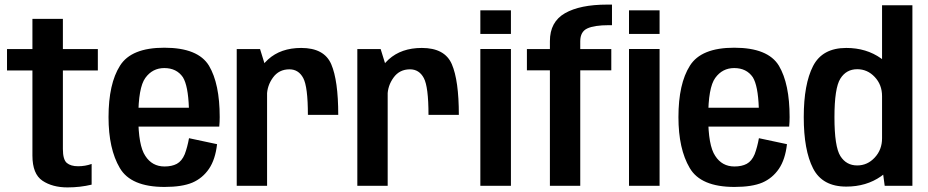

<svg xmlns="http://www.w3.org/2000/svg" viewBox="-20 -808 4034 835"><path d="M273.5 7Q328.5 7 378.5 -5V-95Q350.5 -85 319.5 -85Q288 -85 270.8 -99.2Q253.5 -113.5 253.5 -160V-501.5H405.5V-594.5H253.5V-726H121V-594.5H10.5V-501.5H121V-131.5Q121 -51.5 164.5 -22.2Q208 7 273.5 7Z M695.5 5V-84Q641.5 -84 612 -130Q581.5 -175 581.5 -298.5Q581.5 -427 612 -469Q643 -512 694.5 -512Q748 -512 775.5 -472Q798 -435.5 801.5 -339.5H569V-257.5H933.5Q935.5 -276.5 935.5 -299Q935.5 -443.5 889 -522Q841.5 -600.5 694.5 -600.5Q551 -600.5 502 -522.5Q452 -444 452 -298.5Q452 -160.5 501 -77.5Q549 5 695.5 5ZM695.5 -84V5Q772.5 5 817 -14Q861 -33 889 -74Q916.5 -114.5 924 -181L802 -207Q795 -168 783.5 -137.5Q771 -107.5 749 -95.5Q727.5 -84 695.5 -84Z M1319 -308.5H1451Q1451 -458 1420.5 -528.8Q1390 -599.5 1290 -599.5Q1201 -599.5 1145.8 -549.5Q1090.5 -499.5 1090.5 -419L1141 -391.5Q1141 -434.5 1167 -470.5Q1193 -506.5 1238.5 -506.5Q1278.5 -506.5 1298.8 -468.5Q1319 -430.5 1319 -308.5ZM1009.5 0H1141.5V-496L1111 -594.5H1009.5Z M1843.5 -308.5H1975.5Q1975.5 -458 1945 -528.8Q1914.5 -599.5 1814.5 -599.5Q1725.5 -599.5 1670.2 -549.5Q1615 -499.5 1615 -419L1665.5 -391.5Q1665.5 -434.5 1691.5 -470.5Q1717.5 -506.5 1763 -506.5Q1803 -506.5 1823.2 -468.5Q1843.5 -430.5 1843.5 -308.5ZM1534 0H1666V-496L1635.5 -594.5H1534Z M2069 0H2202V-595H2069ZM2069 -763V-660.5H2202V-763Z M2371.5 0H2503.5V-502H2638.5V-594.5H2503.5V-628.5Q2503.5 -670 2534 -684.2Q2564.5 -698.5 2628 -698.5H2641.5V-788H2620.5Q2502.5 -788 2437 -750.5Q2371.5 -713 2371.5 -629V-594.5H2271.5V-502H2371.5ZM2715.5 0H2848.5V-595H2715.5ZM2715.5 -763V-660.5H2848.5V-763Z M3174 5V-84Q3120 -84 3090.5 -130Q3060 -175 3060 -298.5Q3060 -427 3090.5 -469Q3121.5 -512 3173 -512Q3226.5 -512 3254 -472Q3276.5 -435.5 3280 -339.5H3047.5V-257.5H3412Q3414 -276.5 3414 -299Q3414 -443.5 3367.5 -522Q3320 -600.5 3173 -600.5Q3029.5 -600.5 2980.5 -522.5Q2930.5 -444 2930.5 -298.5Q2930.5 -160.5 2979.5 -77.5Q3027.5 5 3174 5ZM3174 -84V5Q3251 5 3295.5 -14Q3339.5 -33 3367.5 -74Q3395 -114.5 3402.5 -181L3280.5 -207Q3273.5 -168 3262 -137.5Q3249.5 -107.5 3227.5 -95.5Q3206 -84 3174 -84Z M3827.5 0H3948V-785H3816V-85.5ZM3660.5 3.5Q3747.5 3.5 3811.5 -41.2Q3875.5 -86 3875.5 -146.5L3816 -206.5Q3816 -157 3784.2 -122.8Q3752.5 -88.5 3708 -88.5Q3660.5 -88.5 3634.8 -129.2Q3609 -170 3609 -298Q3609 -425.5 3634.8 -466.2Q3660.5 -507 3708 -507Q3752.5 -507 3784.2 -473.2Q3816 -439.5 3816 -390L3875.5 -449Q3875.5 -509 3811.5 -554.2Q3747.5 -599.5 3660.5 -599.5Q3556.5 -599.5 3516 -520.8Q3475.5 -442 3475.5 -298.5Q3475.5 -155 3516 -75.8Q3556.5 3.5 3660.5 3.5Z"/></svg>

Font: Anybody SemiCondensed SemiBold
Style: Regular
Weight: 600
Width: 4
Version: Version 1.113;gftools[0.9.25]